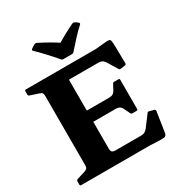

<svg xmlns="http://www.w3.org/2000/svg" viewBox="-224 -1147 1228 1306"><g transform="rotate(-30 390.5 -494.0)"><path d="M573 -964Q580 -957 573 -950Q542 -922 508.5 -886Q475 -850 441 -811Q435 -803 425 -803H357Q346 -803 341 -811Q307 -851 272 -888.5Q237 -926 207 -955Q199 -962 207 -969Q214 -975 222.5 -980Q231 -985 238 -989Q247 -993 256 -989Q303 -965 339.5 -944Q376 -923 408 -901H381Q412 -920 449.5 -940.5Q487 -961 530 -982Q538 -986 547 -982Q554 -979 560.5 -974.5Q567 -970 573 -964ZM125 0V-752H320V-123Q320 -102 328 -95Q336 -88 352 -88H552Q572 -88 584 -94.5Q596 -101 605 -113L670 -199Q674 -208 685 -204L720 -195Q729 -192 729 -182L706 -31Q704 -15 699 -7Q694 1 681 2.5Q668 4 638 3L575 0ZM580 -249Q570 -249 566 -259L545 -302Q537 -319 525.5 -325.5Q514 -332 498 -332H320V-420H495Q515 -420 526 -427Q537 -434 544 -447L566 -488Q570 -497 580 -497H612Q622 -497 622 -487V-259Q622 -249 612 -249ZM663 -551Q654 -549 648 -558L602 -634Q591 -651 579.5 -657Q568 -663 552 -663H320V-752H580L668 -760Q685 -761 693 -758.5Q701 -756 703 -743Q705 -730 706 -700L708 -568Q708 -558 698 -556ZM34 0Q24 0 24 -10V-35Q24 -44 34 -48L98 -68Q116 -75 120.5 -82Q125 -89 125 -104V-204H320V0ZM24 -742Q24 -752 34 -752H320V-548H125V-648Q125 -663 120.5 -670Q116 -677 98 -683L34 -704Q24 -707 24 -717Z"/></g></svg>

Font: Hahmlet ExtraBold
Style: Regular
Weight: 800
Designer: Minjoo Ham & Mark Frömberg
Foundry: hypertype
Version: Version 1.002